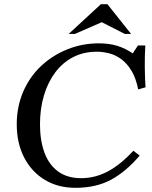

<svg xmlns="http://www.w3.org/2000/svg" viewBox="-20 -887 728 917"><path d="M368 -36Q433 -36 493.5 -67.5Q554 -99 617 -167L647 -144Q583 -68 511 -29Q439 10 341 10H340Q257 10 194 -28Q131 -66 95.5 -134.5Q60 -203 60 -293Q60 -378 91 -449.5Q122 -521 176.5 -572Q231 -623 302 -651.5Q373 -680 452 -680Q502 -680 540.5 -668Q579 -656 614 -632L639 -670H674Q671 -619 671.5 -568Q672 -517 675 -470L640 -460Q629 -515 607.5 -550Q586 -585 558.5 -605Q531 -625 500.5 -632.5Q470 -640 442 -640Q380 -640 330 -614.5Q280 -589 244.5 -542Q209 -495 190 -431.5Q171 -368 171 -293Q171 -217 192 -159Q213 -101 257 -68.5Q301 -36 368 -36ZM576 -725 466 -781 338 -725H308L462 -867H493L606 -725Z"/></svg>

Font: Brygada 1918 Medium
Style: Italic
Weight: 500
Italic angle: -8°
Designer: Mateusz Machalski | Borys Kosmynka | Przemek Hoffer
Foundry: NIEPODLEGLA 2018
Version: Version 3.006